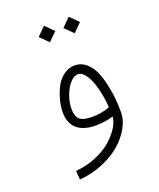

<svg xmlns="http://www.w3.org/2000/svg" viewBox="-149 -672 828 998"><g transform="rotate(-20 265.0 -172.5)"><path d="M306.6 -533.7 352.5 -579.6 398.4 -533.7 352.5 -488.3ZM169.9 -533.7 215.8 -579.6 261.7 -533.7 215.8 -488.3ZM388.2 -66.4Q383.8 -124 371.1 -173.1Q358.4 -222.2 338.1 -252.4Q317.9 -282.7 294.9 -282.7Q272.9 -282.7 251.2 -258.5Q229.5 -234.4 215.8 -196.8Q202.1 -159.2 202.1 -122.6Q202.1 -103.5 206.5 -90.1Q210.9 -76.7 218.3 -68.6Q225.6 -60.5 237.5 -56.2Q249.5 -51.8 261.7 -50.3Q273.9 -48.8 291 -48.8Q345.7 -48.8 388.2 -66.4ZM438.5 -19.5Q438.5 22.5 413.8 65.9Q389.2 109.4 347.4 145Q305.7 180.7 245.1 205.6Q184.6 230.5 118.2 235.4L114.3 186.5Q172.4 182.1 224.9 160.6Q277.3 139.2 312 109.4Q346.7 79.6 367.4 46.9Q388.2 14.2 389.6 -14.6Q346.2 0 291 0Q271.5 0 253.9 -2.9Q236.3 -5.9 217.3 -13.9Q198.2 -22 184.6 -35.2Q170.9 -48.3 162.1 -70.8Q153.3 -93.3 153.3 -122.6Q153.3 -154.3 162.4 -189.2Q171.4 -224.1 187.7 -256.6Q204.1 -289.1 232.4 -310.3Q260.7 -331.5 294.9 -331.5Q329.1 -331.5 355.5 -309.6Q381.8 -287.6 397 -254.4Q412.1 -221.2 421.9 -177.2Q431.6 -133.3 435.1 -95.2Q438.5 -57.1 438.5 -19.5Z"/></g></svg>

Font: AzarMehrMonospaced
Style: SansRegular
Weight: 1
Designer: Amin Abedi
Version: Version 1.00